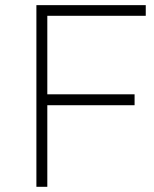

<svg xmlns="http://www.w3.org/2000/svg" viewBox="-20 -719 592 739"><path d="M120.1 0V-699.2H541V-658.2H162.1V-356H498V-314H162.1V0Z"/></svg>

Font: Trueno UltraLight
Style: Regular
Weight: 250
Designer: Julieta Ulanovsky
Foundry: Julieta Ulanovsky
Version: Version 3.001b | FøM Fix